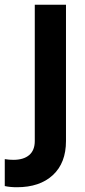

<svg xmlns="http://www.w3.org/2000/svg" viewBox="-85 -564 357 806"><path d="M-65 217V104Q-47 107 -29 107Q14 107 37.5 87Q61 67 61 28V-544H192V28Q192 120 137 171Q82 222 -14 222Q-43 222 -65 217Z"/></svg>

Font: Eudoxus Sans
Style: Bold
Weight: 700
Designer: Stijn de Vries
Foundry: tokotype
Version: Version 2.005